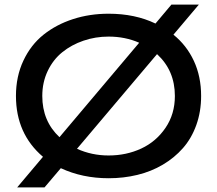

<svg xmlns="http://www.w3.org/2000/svg" viewBox="-20 -770 950 840"><path d="M49.8 -350.1Q49.8 -435.5 82.3 -504.6Q114.7 -573.7 170.4 -618.2Q226.1 -662.6 299.1 -686.3Q372.1 -710 455.1 -710Q570.8 -710 660.2 -667L730 -750H850.1L738.8 -618.2Q796.4 -571.8 828.1 -503.7Q859.9 -435.5 859.9 -350.1Q859.9 -281.7 838.9 -223.1Q817.9 -164.6 780.5 -122.1Q743.2 -79.6 692.4 -49.6Q641.6 -19.5 581.3 -4.9Q521 9.8 455.1 9.8Q340.8 9.8 246.1 -34.2L174.8 49.8H55.2L168 -84Q49.8 -184.6 49.8 -350.1ZM165 -350.1Q165 -240.2 240.2 -169.9L588.9 -583Q527.8 -609.9 455.1 -609.9Q397.5 -609.9 345.2 -592Q293 -574.2 252.7 -541.7Q212.4 -509.3 188.7 -459.5Q165 -409.7 165 -350.1ZM745.1 -350.1Q745.1 -461.4 667 -533.2L316.9 -119.1Q381.3 -89.8 455.1 -89.8Q532.7 -89.8 597.9 -120.1Q663.1 -150.4 704.1 -210.7Q745.1 -271 745.1 -350.1Z"/></svg>

Font: Copperplate Sans CC Heavy
Style: Regular
Weight: 400
Designer: indestructible type*
Foundry: Cowboy Collective
Version: Version 1.000